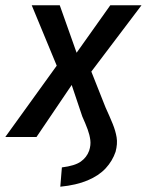

<svg xmlns="http://www.w3.org/2000/svg" viewBox="-39 -518 555 726"><path d="M189 188 195 115Q244 109 266.5 93Q289 77 298 52Q305 31 302.5 11.5Q300 -8 292.5 -28.5Q285 -49 272 -78L232 -197L233 -198L99 0H-19L188 -287L194 -225L81 -498H187L253 -312H246L378 -498H496L291 -227L293 -281L360 -112Q376 -77 387 -50Q398 -23 402 1.5Q406 26 398 56Q386 91 360.5 118.5Q335 146 292.5 164Q250 182 189 188Z"/></svg>

Font: Nunito Sans 7pt Condensed SemiBold
Style: Italic
Weight: 600
Width: 3
Italic angle: -9°
Designer: Vernon Adams
Foundry: Vernon Adams
Version: Version 3.101;gftools[0.9.27]